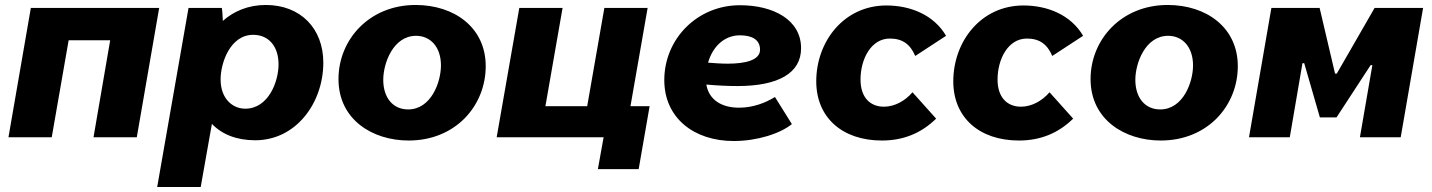

<svg xmlns="http://www.w3.org/2000/svg" viewBox="-20 -552 5756 772"><path d="M14 0H188L256 -390H423L356 0H530L620 -520H104Z M612 200H787L832 -54C872 -12 931 12 1006 12C1172 12 1280 -140 1280 -300C1280 -438 1188 -532 1049 -532C978 -532 920 -507 876 -468C875 -489 874 -509 872 -520H738ZM966 -115C916 -115 867 -154 867 -233C867 -298 905 -412 998 -412C1061 -412 1100 -365 1100 -293C1100 -225 1060 -115 966 -115Z M1623 13C1812 13 1933 -127 1933 -286C1933 -442 1806 -532 1651 -532C1465 -532 1341 -393 1341 -234C1341 -70 1479 13 1623 13ZM1621 -112C1560 -112 1521 -159 1521 -231C1521 -298 1561 -408 1653 -408C1710 -408 1753 -364 1753 -289C1753 -221 1713 -112 1621 -112Z M2592 -125H2515L2584 -520H2410L2341 -125H2173L2242 -520H2068L1977 0H2407L2384 128H2548Z M2930 15C3025 15 3117 -15 3164 -53L3096 -162C3057 -138 3007 -119 2952 -119C2883 -119 2831 -149 2820 -212C2865 -208 2907 -206 2945 -206C3108 -206 3201 -257 3201 -358C3201 -473 3089 -531 2955 -531C2784 -531 2651 -396 2651 -230C2651 -78 2770 15 2930 15ZM2827 -300C2845 -364 2892 -410 2955 -410C3003 -410 3036 -393 3036 -352C3036 -310 2977 -296 2906 -296C2880 -296 2853 -298 2827 -300Z M3526 13C3613 13 3685 -17 3744 -75L3649 -181C3619 -146 3577 -123 3534 -123C3480 -123 3440 -159 3440 -232C3440 -314 3482 -397 3558 -397C3609 -397 3640 -374 3660 -327L3784 -408C3735 -492 3641 -530 3544 -530C3373 -530 3262 -385 3262 -225C3262 -80 3366 13 3526 13Z M4077 13C4164 13 4236 -17 4295 -75L4200 -181C4170 -146 4128 -123 4085 -123C4031 -123 3991 -159 3991 -232C3991 -314 4033 -397 4109 -397C4160 -397 4191 -374 4211 -327L4335 -408C4286 -492 4192 -530 4095 -530C3924 -530 3813 -385 3813 -225C3813 -80 3917 13 4077 13Z M4647 13C4836 13 4957 -127 4957 -286C4957 -442 4830 -532 4675 -532C4489 -532 4365 -393 4365 -234C4365 -70 4503 13 4647 13ZM4645 -112C4584 -112 4545 -159 4545 -231C4545 -298 4585 -408 4677 -408C4734 -408 4777 -364 4777 -289C4777 -221 4737 -112 4645 -112Z M5002 0H5166L5217 -298H5224L5287 -80H5354L5491 -290H5498L5448 0H5612L5702 -520H5507L5355 -256H5348L5286 -520H5092Z"/></svg>

Font: Fixel Display 20240404 ExBold
Style: Italic
Weight: 800
Italic angle: -10°
Designer: AlfaBravo + MacPaw
Foundry: Kyrylo Tkachov, Marchela Mozhyna, Serhii Makarenko, Maria Weinstein, Zakhar Kryvoshyya
Version: Version 1.211;Glyphs 3.2 (3225)